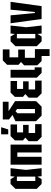

<svg xmlns="http://www.w3.org/2000/svg" viewBox="1254 -2024 914 3463"><g transform="rotate(-90 1711.5 -293.0)"><path d="M124 0 36 -88V-472L124 -560H211L257 -484L265 -560H409L378 -280L409 0H265L257 -76L211 0ZM178 -114H257V-446H178Z M472 0V-560H834V0H692V-438H614V0Z M974 0 896 -78V-234L961 -294L910 -336V-482L988 -560H1197V-443H1054V-334H1190V-234H1044V-117H1204V0ZM1020 -602V-730H1148L1108 -602Z M1357 0 1257 -100V-472L1404 -542L1462 -493L1399 -435V-120H1477V-441L1288 -588V-700H1608V-596H1438L1619 -478V-100L1519 0Z M1759 0 1681 -78V-234L1746 -294L1695 -336V-482L1773 -560H1982V-443H1839V-334H1975V-234H1829V-117H1989V0Z M2042 -560H2184V-125H2228V0H2128L2042 -86Z M2342 0 2264 -78V-314L2325 -372L2274 -416V-622L2352 -700H2552V-579H2408V-422H2549V-302H2400V-121H2556V144H2432V0Z M2697 0 2609 -88V-472L2697 -560H2784L2830 -484L2838 -560H2982L2951 -280L2982 0H2838L2830 -76L2784 0ZM2751 -114H2830V-446H2751Z M3100 0 3023 -560H3166L3208 -122H3226L3268 -560H3409L3332 0Z"/></g></svg>

Font: Tektur Condensed SemiBold
Style: Regular
Weight: 600
Width: 3
Designer: Adam Jagosz
Foundry: Adam Jagosz
Version: Version 1.005;gftools[0.9.30]